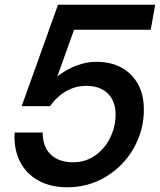

<svg xmlns="http://www.w3.org/2000/svg" viewBox="-20 -783 680 814"><path d="M42 -221H161Q161 -160 195.5 -127.5Q230 -95 290 -95Q342 -95 383 -123.5Q424 -152 447 -199Q470 -246 470 -298Q470 -354 437 -386.5Q404 -419 346 -419Q300 -419 260.5 -396.5Q221 -374 192 -333H72L226 -763H638L619 -657H294L223 -459Q260 -488 303 -504.5Q346 -521 388 -521Q481 -521 535.5 -466Q590 -411 590 -319Q590 -231 547 -155Q504 -79 429.5 -34Q355 11 266 11Q194 11 142 -18Q90 -47 64 -99.5Q38 -152 42 -221Z"/></svg>

Font: Open Sauce One Medium Italic
Style: Regular
Weight: 500
Italic angle: -10°
Designer: Alfredo Marco Pradil
Foundry: Creative Sauce Fz LLC
Version: Version 1.477